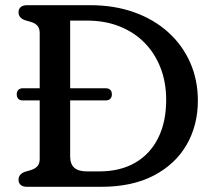

<svg xmlns="http://www.w3.org/2000/svg" viewBox="-20 -720 827 740"><path d="M44.5 -356.6Q44.5 -367.2 50.6 -373.5Q56.7 -379.7 66.5 -379.7H388.8Q399.3 -379.7 405.3 -373.5Q411.2 -367.2 411.2 -356.6Q411.2 -345.9 405.3 -339.5Q399.3 -333.1 388.8 -333.1H66.1Q56.1 -333.1 50.3 -339.5Q44.5 -345.9 44.5 -356.6ZM51.4 -27.6Q51.4 -48.4 76 -57.8L98 -64.2Q114.3 -69 123.6 -78.7Q133 -88.3 133 -107.8V-592.2Q133 -611.7 123.6 -621.5Q114.3 -631.3 98 -635.8L76 -642.2Q51.4 -651.6 51.4 -672.4Q51.4 -685.4 59.8 -692.7Q68.2 -700 84.6 -700H327.2Q420.8 -700 497.2 -672.6Q573.6 -645.3 628.5 -595.6Q683.3 -546 713 -478.9Q742.6 -411.8 742.6 -331.8Q742.6 -237.4 699.4 -162.3Q656.2 -87.3 572.9 -43.6Q489.6 0 369.7 0H84.6Q68 0 59.7 -7.3Q51.4 -14.6 51.4 -27.6ZM362.2 -59.4Q443.3 -59.4 501 -92.8Q558.7 -126.1 589.6 -188.2Q620.5 -250.2 620.5 -335.5Q620.5 -402.5 598.8 -458.4Q577.2 -514.4 537.1 -555.2Q497 -596 440.8 -618.3Q384.6 -640.6 315.5 -640.6H250.4V-117.4Q250.4 -87.4 266.5 -73.4Q282.5 -59.4 315.5 -59.4Z"/></svg>

Font: Fraunces SuperSoft Wonky
Style: Regular
Weight: 900
Version: Version 1.000;[b76b70a41]